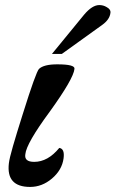

<svg xmlns="http://www.w3.org/2000/svg" viewBox="-20 -722 456 758"><path d="M416 -671Q413 -645 384 -624L224 -509H185L312 -664Q344 -702 372 -702Q388 -702 401 -694Q418 -685 416 -671ZM231 -97Q225 -51 185 -17Q146 16 99 16Q4 16 15 -77Q17 -96 31 -144.5Q45 -193 70 -272Q122 -438 134 -450Q153 -468 206 -468Q277 -468 274 -450Q270 -411 177 -282Q84 -156 80 -113Q75 -83 115 -83Q169 -83 214 -138Q236 -135 231 -97Z"/></svg>

Font: DG Didot
Style: Bold Italic
Weight: 700
Designer: David Gatwood, Takis Katsoulidis, and George D. Matthiopoulos
Foundry: David Gatwood
Version: Version 1.0